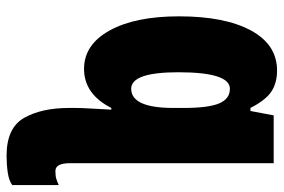

<svg xmlns="http://www.w3.org/2000/svg" viewBox="-156 -446 843 570"><g transform="rotate(90 265.0 -161.5)"><path d="M29 -272Q29 -142 71 -66Q113 10 185 10Q260 10 301 -71H306Q304 -33 302.5 -7Q301 19 301 35V55Q301 136 330.5 188Q360 240 443 240Q468 240 492.5 236.5Q517 233 530 223V85Q519 90 511 92.5Q503 95 488 95Q465 95 465 52V-553H323L310 -484H301Q278 -529 252.5 -546Q227 -563 190 -563Q113 -563 71 -485.5Q29 -408 29 -272ZM301 -285V-256Q301 -130 244 -130Q195 -130 195 -270Q195 -423 244 -423Q274 -423 287.5 -391Q301 -359 301 -285Z"/></g></svg>

Font: Noto Sans Display Condensed Black
Style: Regular
Weight: 900
Width: 3
Designer: Monotype Design team
Foundry: Monotype Imaging Inc.
Version: 1.000